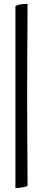

<svg xmlns="http://www.w3.org/2000/svg" viewBox="-20 -733 223 997"><path d="M60 244V-701Q71 -708 88 -710.5Q105 -713 123 -713Q123 -656 122.5 -578.5Q122 -501 121.5 -413Q121 -325 121 -234Q121 -146 121.5 -61Q122 24 122.5 99Q123 174 123 233Q113 237 94 240.5Q75 244 60 244Z"/></svg>

Font: Vollkorn SemiBold
Style: Regular
Weight: 600
Designer: Friedrich Althausen
Foundry: Friedrich Althausen
Version: Version 5.000